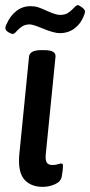

<svg xmlns="http://www.w3.org/2000/svg" viewBox="-20 -720 351 747"><path d="M1 -610Q1 -619 6 -627Q20 -659 44 -677.5Q68 -696 99 -696Q115 -696 129 -691.5Q143 -687 164 -677Q198 -662 213 -662Q232 -662 243.5 -669Q255 -676 266 -688Q277 -700 282 -700Q288 -700 299.5 -691Q311 -682 311 -675Q311 -671 306 -658Q294 -627 269.5 -609Q245 -591 212 -591Q190 -591 144 -610Q108 -625 96 -625Q79 -625 67.5 -618Q56 -611 46 -600Q42 -595 38 -591.5Q34 -588 30 -588Q23 -588 12 -595Q1 -602 1 -610ZM54 -93Q54 -109 55 -118L93 -500Q96 -525 141 -525H152Q198 -525 196 -500L158 -119Q156 -97 162 -87.5Q168 -78 184 -78Q195 -78 205 -81Q215 -84 218 -84Q225 -84 225 -75Q225 -58 220 -32Q216 -13 193.5 -3Q171 7 146 7Q104 7 79 -17Q54 -41 54 -93Z"/></svg>

Font: Asap-MediumItalic
Style: Italic
Weight: 500
Italic angle: -6°
Designer: Pablo Cosgaya
Foundry: Omnibus-Type
Version: Version 2.000; ttfautohint (v1.8)